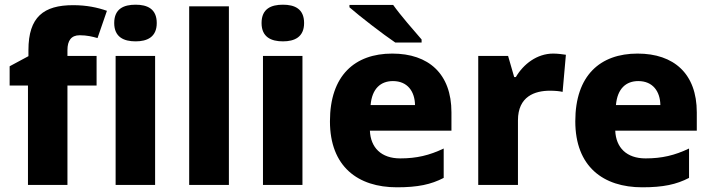

<svg xmlns="http://www.w3.org/2000/svg" viewBox="-20 -853 3027 817"><path d="M391 -489V-615H267V-640C267 -680 283 -703 319 -703C350 -703 374 -697 395 -691L435 -807C395 -821 349 -831 291 -831C166 -831 101 -781 101 -640V-614L21 -571V-489H99V-66H267V-489Z M557 -833C507 -833 466 -816 466 -755C466 -695 507 -677 557 -677C606 -677 647 -695 647 -755C647 -816 606 -833 557 -833ZM640 -615H472V-66H640Z M954 -66V-826H785V-66Z M1184 -833C1134 -833 1093 -816 1093 -755C1093 -695 1134 -677 1184 -677C1233 -677 1274 -695 1274 -755C1274 -816 1233 -833 1184 -833ZM1267 -615H1099V-66H1267Z M1653 -832H1467V-822C1509 -785 1610 -707 1662 -672H1774V-685C1742 -722 1685 -787 1653 -832ZM1649 -625C1490 -625 1384 -532 1384 -337C1384 -144 1503 -56 1669 -56C1758 -56 1814 -68 1868 -96V-221C1807 -192 1753 -179 1683 -179C1602 -179 1557 -225 1554 -297H1901V-375C1901 -539 1804 -625 1649 -625ZM1652 -508C1714 -508 1745 -464 1746 -406H1557C1563 -476 1600 -508 1652 -508Z M2334 -625C2265 -625 2207 -580 2175 -525H2168L2142 -615H2015V-66H2184V-341C2184 -443 2256 -467 2320 -467C2343 -467 2362 -465 2374 -462L2388 -620C2376 -622 2352 -625 2334 -625Z M2693 -625C2534 -625 2428 -532 2428 -337C2428 -144 2547 -56 2713 -56C2802 -56 2858 -68 2912 -96V-221C2851 -192 2797 -179 2727 -179C2646 -179 2601 -225 2598 -297H2945V-375C2945 -539 2848 -625 2693 -625ZM2696 -508C2758 -508 2789 -464 2790 -406H2601C2607 -476 2644 -508 2696 -508Z"/></svg>

Font: Noto Sans Malayalam UI ExtraBold
Style: Regular
Weight: 800
Designer: Jelle Bosma - Monotype Design Team
Foundry: Monotype Imaging Inc.
Version: Version 2.104